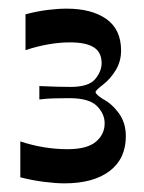

<svg xmlns="http://www.w3.org/2000/svg" viewBox="-20 -825 334 444"><path d="M27 -415V-498Q54 -489 81.5 -484.5Q109 -480 136 -480Q181 -480 201.5 -497Q222 -514 222 -540Q222 -562 204 -580Q186 -598 140 -598Q119 -598 103.5 -597.5Q88 -597 71 -595V-626Q93 -625 111 -624.5Q129 -624 143 -624Q185 -624 200 -642Q215 -660 215 -679Q215 -704 197 -715.5Q179 -727 142 -727Q118 -727 92 -722.5Q66 -718 39 -709V-792Q66 -799 90 -802Q114 -805 134 -805Q192 -805 226 -781Q260 -757 260 -708Q260 -683 247.5 -662.5Q235 -642 218 -629Q201 -616 201 -612Q201 -607 218 -596Q239 -585 255 -563Q271 -541 271 -510Q271 -458 233.5 -429.5Q196 -401 129 -401Q109 -401 81.5 -404.5Q54 -408 27 -415Z"/></svg>

Font: Ojuju SemiBold
Style: Regular
Weight: 600
Designer: Chisaokwu Joboson, Mirko Velimirovic
Foundry: Udi Foundry
Version: Version 1.000